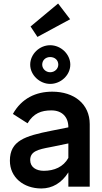

<svg xmlns="http://www.w3.org/2000/svg" viewBox="-20 -1057 577 1087"><path d="M367 -337V-336L272 -317C120 -287 36 -260 36 -147C36 -53 113 10 214 10C276 10 329 -21 367 -81V0H488V-354C488 -468 400 -538 276 -538C184 -538 103 -501 53 -412L136 -359C170 -416 214 -432 271 -432C332 -432 367 -394 367 -337ZM151 -151C151 -200 195 -211 265 -224L367 -245V-163C339 -112 287 -90 228 -90C184 -90 151 -111 151 -151ZM151 -691C151 -632 205 -582 264 -582C325 -582 378 -632 378 -691C378 -750 325 -801 264 -801C203 -801 151 -750 151 -691ZM153 -907 192 -848 377 -948 309 -1037ZM219 -691C219 -716 238 -734 264 -734C290 -734 310 -717 310 -691C310 -668 290 -648 264 -648C239 -648 219 -668 219 -691Z"/></svg>

Font: Easer Grotesk Medium
Style: Regular
Weight: 500
Designer: Boardeaser, Bonnie Shaver-Troup, Thomas Jockin
Foundry: Lexend
Version: Version 1.001;Glyphs 3.1.2 (3151)